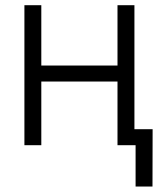

<svg xmlns="http://www.w3.org/2000/svg" viewBox="-20 -549 610 726"><path d="M440.4 -301.3V-240.7H120.1V-301.3ZM136.2 -529.3V0H72.3V-529.3ZM488.3 -529.3V0H424.3V-529.3ZM492.7 156.2V0H450.7V-60.5H557.1L556.6 156.2Z"/></svg>

Font: Inter 24pt Light
Style: Regular
Weight: 300
Designer: Rasmus Andersson
Foundry: rsms
Version: Version 4.001;git-66647c0bb